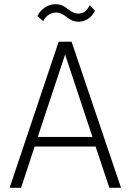

<svg xmlns="http://www.w3.org/2000/svg" viewBox="-20 -900 625 920"><path d="M249 -840C268 -840 284 -830 297 -820C312 -808 328 -796 358 -796C389 -796 420 -816 435 -849L410 -875C396 -847 379 -835 356 -835C335 -835 322 -845 307 -855C293 -866 276 -880 246 -880C212 -880 177 -859 159 -823L187 -799C199 -824 223 -840 249 -840ZM504 0H560L323 -700H261L26 0H81L146 -198H438ZM161 -244 292 -639 423 -244Z"/></svg>

Font: Arthouse Owned Light
Style: Regular
Weight: 300
Designer: Jeremy Tribby
Foundry: Tribby Type
Version: Version 1.000;PS 001.000;hotconv 1.0.88;makeotf.lib2.5.64775